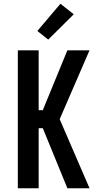

<svg xmlns="http://www.w3.org/2000/svg" viewBox="-20 -1003 540 1023"><path d="M75 0V-735H186V-416H208L339 -735H457L298 -368L457 0H339L208 -320H186V0ZM237 -792 179 -838 302 -983 373 -927Z"/></svg>

Font: Iosevka Algr
Style: Bold
Weight: 700
Monospace: yes
Designer: Belleve Invis
Foundry: Belleve Invis
Version: Version 26.0.2; ttfautohint (v1.8.3)